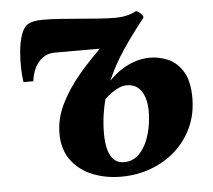

<svg xmlns="http://www.w3.org/2000/svg" viewBox="-45 -596 728 656"><g transform="rotate(-5 319.0 -268.5)"><path d="M74.5 -340H40.5Q37.5 -357 36.5 -385.5Q35.5 -414 38.2 -445Q41 -476 49.2 -501Q57.5 -526 72.5 -536Q79.5 -540.5 92.2 -543.5Q105 -546.5 127 -546.5Q151.5 -546.5 184 -544.2Q216.5 -542 251.2 -539Q286 -536 317.2 -533.8Q348.5 -531.5 370.5 -531.5Q392 -531.5 410 -535.5Q428 -539.5 442 -547Q445.5 -549 452.5 -544.5Q459.5 -540 464.5 -533.5Q469.5 -527 467 -522.5Q425 -469.5 392.2 -420.8Q359.5 -372 336.5 -319Q358 -341 381.2 -355.8Q404.5 -370.5 428.8 -378Q453 -385.5 478.5 -385.5Q509.5 -385.5 539.8 -372.5Q570 -359.5 590.2 -327Q610.5 -294.5 610.5 -236Q610.5 -181.5 590 -136.2Q569.5 -91 533 -58Q496.5 -25 448.2 -7Q400 11 345 11Q292 11 247 -7.2Q202 -25.5 174.8 -62.2Q147.5 -99 147.5 -154.5Q147.5 -205 171.8 -254.8Q196 -304.5 238 -354Q280 -403.5 333.5 -453L323 -431Q314.5 -431 300 -431Q285.5 -431 267.2 -431Q249 -431 229.2 -431Q209.5 -431 190.8 -431Q172 -431 157 -431Q137.5 -431 124.5 -424.5Q111.5 -418 101.5 -407Q90 -394.5 82.8 -375.5Q75.5 -356.5 74.5 -340ZM359 -37.5Q384.5 -37.5 403 -52Q421.5 -66.5 433.8 -91Q446 -115.5 452 -145Q458 -174.5 458 -204.5Q458 -230.5 451 -251.8Q444 -273 429.2 -285.8Q414.5 -298.5 391 -298.5Q378 -298.5 364.5 -292.8Q351 -287 338.5 -278Q326 -269 314.5 -258.5Q308 -235.5 303.5 -204.5Q299 -173.5 299 -141Q299 -110 305 -86.8Q311 -63.5 324.5 -50.5Q338 -37.5 359 -37.5Z"/></g></svg>

Font: Merriweather 72pt Black
Style: Italic
Weight: 900
Italic angle: -7.8°
Version: Version 2.101